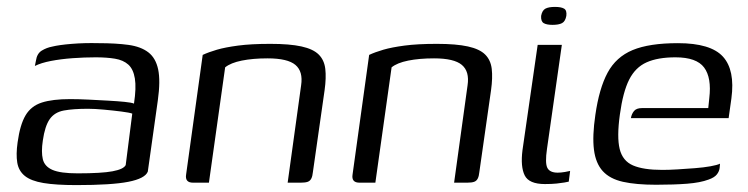

<svg xmlns="http://www.w3.org/2000/svg" viewBox="-20 -529 2165 556"><path d="M201 7Q142 7 106 1Q70 -5 52 -19.5Q34 -34 30 -58Q26 -82 31 -117Q38 -168 54 -195Q70 -222 101 -232Q132 -242 183 -242Q208 -242 237.5 -240.5Q267 -239 294 -237.5Q321 -236 341 -234Q361 -232 368 -229Q375 -275 370.5 -302Q366 -329 351.5 -342Q337 -355 313 -359Q289 -363 257 -363Q224 -363 190 -360.5Q156 -358 127.5 -352.5Q99 -347 81 -338L84 -353Q87 -374 101 -382.5Q115 -391 131 -394Q151 -399 188 -402Q225 -405 265 -404Q316 -404 352 -399Q388 -394 409.5 -377.5Q431 -361 438 -328Q445 -295 437 -238L408 -32Q400 -12 351.5 -2.5Q303 7 201 7ZM205 -27Q274 -27 306 -33Q338 -39 344 -51L363 -200Q355 -203 331.5 -206Q308 -209 281 -211.5Q254 -214 235 -214Q192 -214 165 -209Q138 -204 124 -184Q110 -164 104 -122Q99 -89 104 -68Q109 -47 132 -37Q155 -27 205 -27Z M539 0Q515 0 519 -24L567 -370Q584 -378 608 -385Q632 -392 669.5 -397Q707 -402 763 -402Q819 -402 853 -394.5Q887 -387 903 -371Q919 -355 922 -329.5Q925 -304 920 -268L886 -30Q885 -19 881.5 -12Q878 -5 871 -2.5Q864 0 851 0H813L852 -282Q858 -322 835.5 -341Q813 -360 755 -360Q712 -360 680 -353.5Q648 -347 632 -334L585 0Z M1021 0Q997 0 1001 -24L1049 -370Q1066 -378 1090 -385Q1114 -392 1151.5 -397Q1189 -402 1245 -402Q1301 -402 1335 -394.5Q1369 -387 1385 -371Q1401 -355 1404 -329.5Q1407 -304 1402 -268L1368 -30Q1367 -19 1363.5 -12Q1360 -5 1353 -2.5Q1346 0 1333 0H1295L1334 -282Q1340 -322 1317.5 -341Q1295 -360 1237 -360Q1194 -360 1162 -353.5Q1130 -347 1114 -334L1067 0Z M1558 4Q1512 4 1499.5 -21Q1487 -46 1493 -94L1537 -399H1607L1564 -98Q1558 -57 1565 -43Q1572 -29 1595 -29Q1604 -29 1616 -31Q1628 -33 1631 -34L1627 -3Q1623 -2 1614.5 -0.5Q1606 1 1592 2.5Q1578 4 1558 4ZM1580 -457Q1563 -457 1554.5 -462Q1546 -467 1547 -483Q1550 -499 1559.5 -504Q1569 -509 1587 -509Q1605 -509 1613.5 -504Q1622 -499 1620 -483Q1617 -467 1607.5 -462Q1598 -457 1580 -457Z M1880 6Q1822 6 1784 -2.5Q1746 -11 1725.5 -33.5Q1705 -56 1700 -95.5Q1695 -135 1704 -196Q1715 -273 1739.5 -318.5Q1764 -364 1812 -384Q1860 -404 1943 -404Q2038 -404 2073.5 -365Q2109 -326 2098 -244L2090 -187H1807Q1809 -199 1816 -207.5Q1823 -216 1839 -216H2031L2034 -245Q2041 -304 2019 -333.5Q1997 -363 1936 -363Q1885 -363 1852.5 -348.5Q1820 -334 1802 -298.5Q1784 -263 1775 -197Q1766 -132 1774.5 -97.5Q1783 -63 1813 -50Q1843 -37 1898 -37Q1917 -37 1942 -38.5Q1967 -40 1992.5 -42Q2018 -44 2037.5 -47.5Q2057 -51 2065 -55L2064 -43Q2063 -33 2056 -24Q2049 -15 2032 -9Q2008 0 1970 3Q1932 6 1880 6Z"/></svg>

Font: Genos
Style: Italic
Weight: 400
Italic angle: -8°
Version: Version 1.010